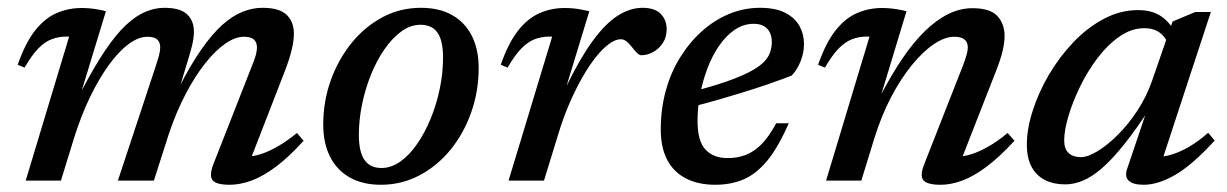

<svg xmlns="http://www.w3.org/2000/svg" viewBox="-20 -474 3222 504"><path d="M630.5 -37 623.5 -63Q643 -62.5 664.8 -69.5Q686.5 -76.5 710.5 -90.5Q734.5 -104.5 759.5 -125L777 -104.5Q738 -61.5 703.8 -36Q669.5 -10.5 639.8 0.2Q610 11 583 11Q547.5 11 538 -1Q528.5 -13 540.5 -44L642.5 -304Q649 -320 651.8 -330.5Q654.5 -341 654.5 -349.5Q654.5 -362.5 646.8 -370Q639 -377.5 620 -377.5Q597.5 -377.5 571.5 -359.5Q545.5 -341.5 519 -308.2Q492.5 -275 468 -228.5Q443.5 -182 424 -125L384 0H289.5L390.5 -305.5Q394 -316 396.2 -324.2Q398.5 -332.5 399.5 -338.8Q400.5 -345 400.5 -350Q400.5 -363 392.8 -370.2Q385 -377.5 367 -377.5Q343.5 -377.5 317.5 -358.2Q291.5 -339 265.8 -303.5Q240 -268 216.5 -219.5Q193 -171 174.5 -112L140 0H47.5L161.5 -378Q160 -378 158.2 -378Q156.5 -378 154.5 -378Q134 -378 116 -371.2Q98 -364.5 80.8 -347Q63.5 -329.5 44.5 -296.5L26.5 -304Q46.5 -361.5 72.2 -394Q98 -426.5 129 -439.8Q160 -453 194 -453Q205.5 -453 216 -452Q226.5 -451 236.8 -449.2Q247 -447.5 258 -444.5L193 -231V-233.5Q227 -298.5 256 -341.5Q285 -384.5 311.2 -408.8Q337.5 -433 362.2 -443.2Q387 -453.5 411.5 -453.5Q453 -453.5 471 -436.5Q489 -419.5 489 -391Q489 -374 483.8 -353Q478.5 -332 469.5 -303.5L452 -245.5H450.5Q481 -305 509.2 -345.2Q537.5 -385.5 564.2 -409.2Q591 -433 617 -443.2Q643 -453.5 669 -453.5Q713.5 -453.5 732.5 -435Q751.5 -416.5 751.5 -385.5Q751.5 -368 746 -344.5Q740.5 -321 728.5 -289.5Z M1085 -453.5Q1133.5 -453.5 1167.2 -434.2Q1201 -415 1218.8 -379.5Q1236.5 -344 1236.5 -295.5Q1236.5 -234.5 1217 -179.2Q1197.5 -124 1162.8 -81.2Q1128 -38.5 1081.2 -13.8Q1034.5 11 980 11Q932 11 898 -8.2Q864 -27.5 846.2 -63Q828.5 -98.5 828.5 -147Q828.5 -208 848.2 -263Q868 -318 902.8 -361Q937.5 -404 984 -428.8Q1030.5 -453.5 1085 -453.5ZM981.5 -33Q1007 -33 1031 -50Q1055 -67 1075.2 -96.5Q1095.5 -126 1110.8 -163.2Q1126 -200.5 1134.5 -241.5Q1143 -282.5 1143 -322.5Q1143 -367.5 1128.5 -388.2Q1114 -409 1084 -409Q1058 -409 1034.2 -392Q1010.5 -375 990 -345.8Q969.5 -316.5 954.2 -279Q939 -241.5 930.5 -200.5Q922 -159.5 922 -120Q922 -75.5 936.8 -54.2Q951.5 -33 981.5 -33Z M1429.5 -378Q1428 -378 1426.2 -378Q1424.5 -378 1422.5 -378Q1402 -378 1384 -371.2Q1366 -364.5 1348.8 -347Q1331.5 -329.5 1312.5 -296.5L1294.5 -304Q1314.5 -361.5 1340.2 -394Q1366 -426.5 1397 -439.8Q1428 -453 1462 -453Q1474 -453 1484.5 -452Q1495 -451 1505.5 -449Q1516 -447 1527 -444.5L1466 -244.5L1466.5 -247Q1502.5 -321 1535.8 -366.5Q1569 -412 1601.5 -432.8Q1634 -453.5 1666.5 -453.5Q1699 -453.5 1714.5 -437.5Q1730 -421.5 1730 -397Q1730 -376.5 1720 -361.2Q1710 -346 1694.8 -337.5Q1679.5 -329 1663.5 -329Q1659 -329 1653.2 -334Q1647.5 -339 1640 -349Q1632 -359.5 1624.8 -365.2Q1617.5 -371 1609.5 -371Q1596 -371 1579.5 -359.2Q1563 -347.5 1545.2 -325.5Q1527.5 -303.5 1509.8 -272.8Q1492 -242 1475.5 -204.2Q1459 -166.5 1446 -123.5L1408 0H1315Z M1959 -411.5Q1931.5 -411.5 1908.8 -396Q1886 -380.5 1867.8 -354Q1849.5 -327.5 1837 -294.5Q1824.5 -261.5 1817.8 -226Q1811 -190.5 1811 -157Q1811 -103.5 1832 -81.2Q1853 -59 1890.5 -59Q1915.5 -59 1937.2 -67.2Q1959 -75.5 1978.8 -95.2Q1998.5 -115 2017.5 -150.5H2050.5Q2023.5 -88.5 1994.8 -53.2Q1966 -18 1932.8 -3.5Q1899.5 11 1857.5 11Q1812.5 11 1780.2 -5.8Q1748 -22.5 1731.2 -54.8Q1714.5 -87 1714.5 -134Q1714.5 -188 1727.8 -236.2Q1741 -284.5 1765.8 -324Q1790.5 -363.5 1823 -392.5Q1855.5 -421.5 1894.2 -437.5Q1933 -453.5 1975 -453.5Q2016 -453.5 2041.5 -440.2Q2067 -427 2078.8 -405.5Q2090.5 -384 2090.5 -358.5Q2090.5 -335.5 2081.5 -313Q2072.5 -290.5 2058 -275.5Q2026.5 -263.5 1993.8 -252.2Q1961 -241 1927.8 -230.8Q1894.5 -220.5 1861.2 -211Q1828 -201.5 1795.5 -193.5L1797 -233.5Q1850 -247 1887 -260Q1924 -273 1947.5 -285.2Q1971 -297.5 1983.8 -310Q1996.5 -322.5 2001.2 -335.8Q2006 -349 2006 -363.5Q2006 -378 2000.8 -388.8Q1995.5 -399.5 1985 -405.5Q1974.5 -411.5 1959 -411.5Z M2145.5 -296.5 2127.5 -304Q2147.5 -361.5 2173.2 -394Q2199 -426.5 2230 -439.8Q2261 -453 2295 -453Q2306.5 -453 2317 -452Q2327.5 -451 2338 -449.2Q2348.5 -447.5 2359.5 -444.5L2292 -221.5V-224Q2319.5 -277 2348.2 -319.5Q2377 -362 2407 -391.5Q2437 -421 2468.5 -436.8Q2500 -452.5 2532.5 -452.5Q2579 -452.5 2598 -432Q2617 -411.5 2617 -379.5Q2617 -362.5 2611.8 -340.2Q2606.5 -318 2595.5 -290L2496.5 -37L2489 -63Q2509 -62.5 2530.8 -69.5Q2552.5 -76.5 2576.5 -90.5Q2600.5 -104.5 2625 -125L2643 -104.5Q2603.5 -61.5 2569.2 -36Q2535 -10.5 2505.5 0.2Q2476 11 2449 11Q2413.5 11 2403.8 -1Q2394 -13 2406.5 -44L2508 -302.5Q2514 -318.5 2517.2 -329.8Q2520.5 -341 2520.5 -350Q2520.5 -362.5 2512.2 -370Q2504 -377.5 2484.5 -377.5Q2460 -377.5 2431.2 -358Q2402.5 -338.5 2373.5 -303Q2344.5 -267.5 2319 -218.8Q2293.5 -170 2275.5 -112L2241 0H2148.5L2262.5 -378Q2261 -378 2259.2 -378Q2257.5 -378 2255.5 -378Q2235 -378 2217 -371.2Q2199 -364.5 2181.8 -347Q2164.5 -329.5 2145.5 -296.5Z M2939 -31.5 2995 -197.5H3003.5Q2963 -135 2930.5 -94.5Q2898 -54 2871.2 -31.2Q2844.5 -8.5 2821.2 0.8Q2798 10 2776 10Q2746 10 2723.5 -1.2Q2701 -12.5 2688.2 -35.5Q2675.5 -58.5 2675.5 -95Q2675.5 -135.5 2690.8 -183.2Q2706 -231 2733.2 -277.5Q2760.5 -324 2797 -362.5Q2833.5 -401 2877 -424.2Q2920.5 -447.5 2967.5 -447.5Q3002 -447.5 3025 -433.2Q3048 -419 3065 -389.5L3046 -360Q3039 -377.5 3023.5 -388.8Q3008 -400 2984 -400Q2950 -400 2918.8 -378.2Q2887.5 -356.5 2861 -321.5Q2834.5 -286.5 2815 -246.2Q2795.5 -206 2784.5 -168.8Q2773.5 -131.5 2773.5 -105Q2773.5 -83 2785.2 -72.2Q2797 -61.5 2817 -61.5Q2835 -61.5 2860.8 -77Q2886.5 -92.5 2914 -119.8Q2941.5 -147 2965.5 -183.5Q2989.5 -220 3004 -261.5L3058 -417.5L3117.5 -442.5H3158.5L3025 -36L3011 -63Q3030 -61 3053 -67.5Q3076 -74 3101 -88.5Q3126 -103 3151.5 -125.5L3168.5 -105Q3110 -41 3065 -15Q3020 11 2982.5 11Q2954 11 2942.8 0.2Q2931.5 -10.5 2939 -31.5Z"/></svg>

Font: Newsreader 16pt Medium
Style: Italic
Weight: 500
Italic angle: -17°
Designer: Hugues Gentile
Foundry: Production Type
Version: Version 1.003